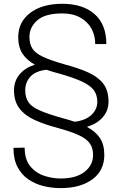

<svg xmlns="http://www.w3.org/2000/svg" viewBox="-20 -741 645 1003"><path d="M524.9 67.9Q524.9 150.4 462.4 196Q399.9 241.7 296.4 241.7Q251 241.7 207.3 231Q163.6 220.2 127.9 195.8Q92.3 171.4 71.3 130.9Q50.3 90.3 50.3 31.2L108.9 30.3Q108.9 91.3 137.5 126.7Q166 162.1 209.5 176.8Q252.9 191.4 296.4 191.4Q377.9 191.4 422.1 156.5Q466.3 121.6 466.3 68.8Q466.3 34.7 450.9 10.7Q435.5 -13.2 396.5 -32.5Q357.4 -51.8 286.1 -71.3Q214.8 -89.8 162.6 -113.5Q110.4 -137.2 81.8 -174.3Q53.2 -211.4 53.2 -269Q53.2 -317.4 82 -352.1Q110.8 -386.7 162.1 -403.3Q120.1 -426.3 97.7 -460.4Q75.2 -494.6 75.2 -546.9Q75.2 -626 137.7 -673.6Q200.2 -721.2 305.2 -721.2Q413.1 -721.2 474.4 -667Q535.6 -612.8 535.6 -510.7H477.5Q477.5 -555.2 457.8 -591.3Q438 -627.4 399.4 -649.2Q360.8 -670.9 305.2 -670.9Q216.3 -670.9 175 -635Q133.8 -599.1 133.8 -548.3Q133.8 -512.2 148.7 -488Q163.6 -463.9 202.9 -445.1Q242.2 -426.3 315.4 -405.3Q388.2 -386.2 439.9 -363Q491.7 -339.8 519.3 -304.2Q546.9 -268.6 546.9 -210.4Q546.9 -162.6 516.8 -128.4Q486.8 -94.2 434.1 -78.1Q478.5 -54.7 501.7 -20.5Q524.9 13.7 524.9 67.9ZM308.1 -123.5Q324.7 -119.1 340.1 -114.5Q355.5 -109.9 370.1 -105Q426.8 -111.8 457.5 -140.6Q488.3 -169.4 488.3 -209Q488.3 -244.6 470.5 -269.3Q452.6 -293.9 409.9 -314.2Q367.2 -334.5 291.5 -356Q272.9 -360.8 255.6 -366Q238.3 -371.1 222.7 -376.5Q165.5 -370.1 138.7 -340.6Q111.8 -311 111.8 -270Q111.8 -232.4 127.9 -208Q144 -183.6 186.5 -164.6Q229 -145.5 308.1 -123.5Z"/></svg>

Font: Vazirmatn UI FD ExtraLight
Style: Regular
Weight: 200
Designer: Saber Rastikerdar
Foundry: Saber Rastikerdar
Version: Version 33.003